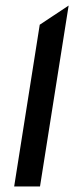

<svg xmlns="http://www.w3.org/2000/svg" viewBox="-20 -671 267 691"><path d="M31 0H124L227 -651L123 -582Z"/></svg>

Font: Charger Pro
Style: ExBdSuExtObl
Weight: 400
Designer: Jasper
Foundry: Cannot Into Space Fonts
Version: Version 1.09